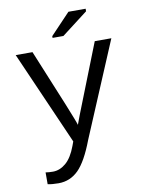

<svg xmlns="http://www.w3.org/2000/svg" viewBox="-98 -781 797 1057"><g transform="rotate(-10 300.0 -253.0)"><path d="M142.6 207.5Q106.4 207.5 82 202.1V136.2Q100.6 139.2 123 139.2Q161.6 139.2 195.6 110.4Q229.5 81.5 252.9 18.6L261.7 -5.4L32.2 -528.3H126L254.9 -214.8Q299.3 -105.5 302.7 -90.8L322.8 -144.5L474.1 -528.3H566.9L344.2 0Q300.8 114.7 254.2 161.1Q207.5 207.5 142.6 207.5ZM248.5 -586.4V-596.2L359.4 -712.9H455.6V-698.7L309.1 -586.4Z"/></g></svg>

Font: Liberation Mono
Style: Regular
Weight: 400
Monospace: yes
Designer: Steve Matteson
Foundry: Ascender Corporation
Version: Version 2.1.5